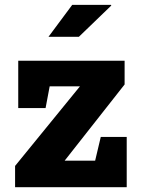

<svg xmlns="http://www.w3.org/2000/svg" viewBox="-20 -782 591 802"><path d="M43 0V-88.9L314 -421.4H187.5L170.4 -330.6H56.2V-528.3H500.5V-429.2L250 -110.8H377.4L400.9 -210H509.3V0ZM182.6 -628.4 281.7 -761.7H443.8L444.8 -758.8L309.6 -628.4Z"/></svg>

Font: Roboto Slab ExtraBold
Style: Regular
Weight: 800
Designer: Google
Version: Version 2.001; ttfautohint (v1.8.3)